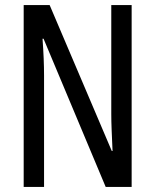

<svg xmlns="http://www.w3.org/2000/svg" viewBox="-20 -734 609 754"><path d="M497 0H395L151 -582H147Q153 -500 153 -438V0H73V-714H175L419 -141H422Q420 -185 418.5 -221.5Q417 -258 417 -286V-714H497Z"/></svg>

Font: Noto Sans Lao ExtraCondensed
Style: Regular
Weight: 400
Width: 2
Designer: Monotype Design Team
Foundry: Monotype Imaging Inc.
Version: Version 2.004; ttfautohint (v1.8.4.7-5d5b)